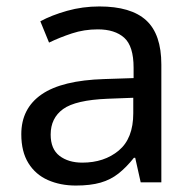

<svg xmlns="http://www.w3.org/2000/svg" viewBox="-20 -565 601 595"><path d="M288 -545Q386 -545 433 -502Q480 -459 480 -365V0H416L399 -76H395Q372 -47 347.5 -27.5Q323 -8 291.5 1Q260 10 215 10Q167 10 128.5 -7Q90 -24 68 -59.5Q46 -95 46 -149Q46 -229 109 -272.5Q172 -316 303 -320L394 -323V-355Q394 -422 365 -448Q336 -474 283 -474Q241 -474 203 -461.5Q165 -449 132 -433L105 -499Q140 -518 188 -531.5Q236 -545 288 -545ZM314 -259Q214 -255 175.5 -227Q137 -199 137 -148Q137 -103 164.5 -82Q192 -61 235 -61Q303 -61 348 -98.5Q393 -136 393 -214V-262Z"/></svg>

Font: lbangla85
Style: Book
Weight: 400
Designer: Jelle Bosma - Monotype Design Team
Foundry: Monotype Imaging Inc.
Version: Version 2.003